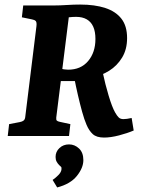

<svg xmlns="http://www.w3.org/2000/svg" viewBox="-20 -597 626 843"><path d="M14 0 20 -52 67 -61Q78 -63 84 -68Q90 -73 91 -85L140 -482Q142 -499 137 -504.5Q132 -510 120 -512L76 -521L82 -573H217Q243 -573 273 -575Q303 -577 332 -577Q396 -577 442 -562Q488 -547 513 -515Q538 -483 538 -430Q538 -380 516 -344Q494 -308 459.5 -286.5Q425 -265 385 -256L345 -241H235L242 -298Q250 -294 261 -292.5Q272 -291 279 -291Q335 -291 367 -329Q399 -367 399 -426Q399 -458 389.5 -479.5Q380 -501 361 -512Q342 -523 314 -523Q307 -523 298.5 -522.5Q290 -522 282 -521L227 -81Q226 -71 229.5 -67.5Q233 -64 243 -62L289 -52L283 0ZM437 7Q404 7 387.5 -8Q371 -23 360 -49Q350 -72 340.5 -106.5Q331 -141 322 -180Q313 -219 306 -255L431 -279Q442 -227 457 -177Q472 -127 485 -104Q494 -88 501.5 -81Q509 -74 522 -74Q536 -74 558 -79L567 -24Q539 -12 502.5 -2.5Q466 7 437 7ZM231 226 211 193Q223 185 236 172Q249 159 250 146Q251 138 247.5 135Q244 132 240 128Q233 121 228.5 112.5Q224 104 224 92Q224 69 241 53Q258 37 283 37Q308 37 327 55Q346 73 346 106Q346 140 317.5 175.5Q289 211 231 226Z"/></svg>

Font: Rasa
Style: Italic
Weight: 400
Italic angle: -7.10001°
Designer: Anna Giedrys (Yrsa+Rasa design), David Brezina (Yrsa art-direction, Rasa art-direction, design)
Foundry: Rosetta Type Foundry
Version: Version 2.004